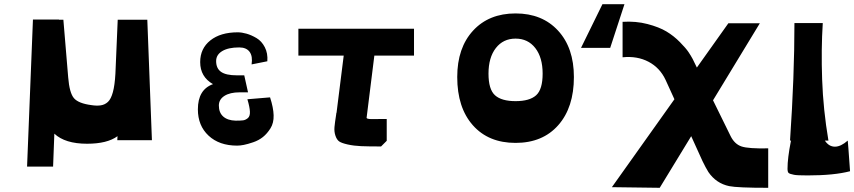

<svg xmlns="http://www.w3.org/2000/svg" viewBox="-20 -668 4071 915"><path d="M704 0H539L540 -19Q491 17 395 17Q290 17 239 -31L233 126H109L137 -575H261V-574H282L305 -299Q311 -225 332.5 -200Q354 -175 416 -167Q441 -163 460.5 -166Q480 -169 494.5 -182.5Q509 -196 518 -229Q527 -262 530 -317L541 -574H682Z M1110 26Q1025 26 974 -21.5Q923 -69 923 -147Q923 -241 995 -267Q934 -302 934 -372Q934 -437 982.5 -475.5Q1031 -514 1113 -514Q1132 -514 1155 -507.5Q1178 -501 1202.5 -486.5Q1227 -472 1242 -443Q1257 -414 1254 -376L1179 -361Q1185 -400 1169.5 -421Q1154 -442 1120 -442Q1068 -442 1039 -424.5Q1010 -407 1010 -377Q1010 -342 1033.5 -325.5Q1057 -309 1109 -309H1144L1162 -228H1122Q1076 -228 1049.5 -211Q1023 -194 1023 -165Q1023 -131 1044 -112.5Q1065 -94 1103 -93Q1127 -93 1138.5 -94.5Q1150 -96 1161 -105Q1172 -114 1171 -136Q1170 -158 1159 -195L1267 -204Q1283 -155 1284 -118.5Q1285 -82 1269 -56.5Q1253 -31 1233 -15Q1213 1 1186.5 10Q1160 19 1142 22.5Q1124 26 1110 26Z M1953 -403H1764L1727 -106Q1729 -101 1748.5 -100.5Q1768 -100 1823 -101V3L1796 30Q1735 30 1700.5 28.5Q1666 27 1637 20.5Q1608 14 1596.5 6Q1585 -2 1578.5 -21.5Q1572 -41 1574 -62.5Q1576 -84 1582 -122Q1582 -124 1582.5 -127Q1583 -130 1584 -132L1618 -403H1402V-531H1953Z M2851 -648H2956L2888 -440H2749ZM2159 -301Q2159 -440 2234.5 -522Q2310 -604 2437 -604Q2564 -604 2639.5 -522Q2715 -440 2715 -301Q2715 -156 2640.5 -71.5Q2566 13 2437 13Q2308 13 2233.5 -71Q2159 -155 2159 -301ZM2566 -317Q2566 -394 2531 -439Q2496 -484 2437 -484Q2378 -484 2343 -439Q2308 -394 2308 -317Q2308 -242 2339 -214Q2370 -186 2437 -186Q2504 -186 2535 -214Q2566 -242 2566 -317Z M3462 -19Q3481 19 3514 30Q3547 41 3641 39V227Q3494 227 3455 219Q3393 206 3356 152Q3343 131 3328 100L3274 -19L3124 227L2896 224L3194 -195L3152 -287Q3125 -345 3071 -373.5Q3017 -402 2947 -395V-564Q3010 -568 3065.5 -553.5Q3121 -539 3156 -518Q3191 -497 3220 -467.5Q3249 -438 3261 -420Q3273 -402 3281 -387L3301 -346L3451 -557H3601L3378 -190Z M4023 37Q4031 141 4031 148Q3955 168 3829 168Q3778 168 3764 165Q3743 161 3738 156Q3733 151 3733 136Q3733 86 3749 5L3750 2H3745Q3766 -306 3766 -558H3901Q3893 -433 3898 -289.5Q3903 -146 3928 2H3911Q3930 31 3959 31Q3987 31 4020 2Z"/></svg>

Font: OpenDyslexic
Style: Bold
Weight: 800
Designer: Abbie Gonzalez
Version: Version 0.920;hotconv 1.0.109;makeotfexe 2.5.65596